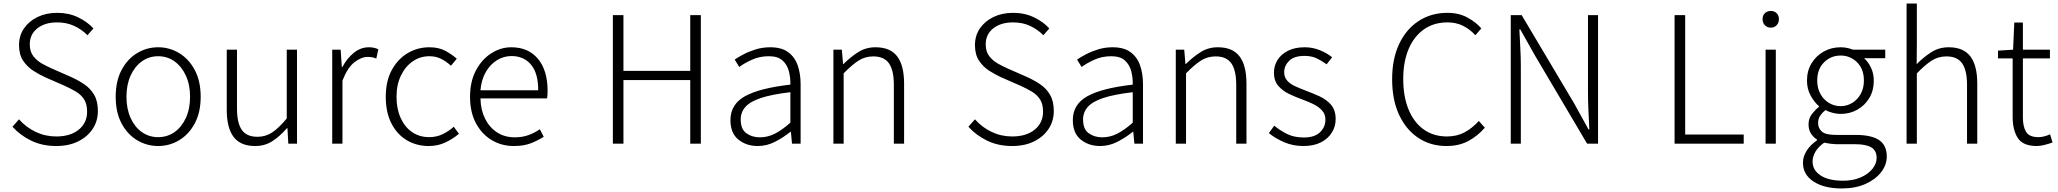

<svg xmlns="http://www.w3.org/2000/svg" viewBox="-20 -815 11675 1089"><path d="M298.8 13.2Q219.7 13.2 157.2 -17.1Q94.7 -47.4 50.8 -96.2L87.9 -138.2Q127.9 -92.8 182.4 -66.9Q236.8 -41 298.8 -41Q379.9 -41 427 -79.8Q474.1 -118.7 474.1 -181.2Q474.1 -225.1 456.8 -251.7Q439.5 -278.3 410.2 -295.7Q380.9 -313 345.2 -329.1L235.8 -377Q203.6 -391.6 169.2 -413.6Q134.8 -435.5 111.3 -470.5Q87.9 -505.4 87.9 -559.1Q87.9 -612.8 116.2 -654.1Q144.5 -695.3 193.4 -718.8Q242.2 -742.2 304.2 -742.2Q370.1 -742.2 422.9 -716.8Q475.6 -691.4 509.8 -653.8L476.1 -615.2Q443.8 -647.9 400.9 -668Q357.9 -688 304.2 -688Q234.4 -688 191.7 -654.1Q148.9 -620.1 148.9 -564Q148.9 -522.5 168.9 -496.6Q189 -470.7 217.8 -454.6Q246.6 -438.5 272.9 -426.8L381.8 -378.9Q423.3 -360.4 458.3 -336.7Q493.2 -313 514.2 -276.9Q535.2 -240.7 535.2 -185.1Q535.2 -128.9 505.9 -84.2Q476.6 -39.6 423.6 -13.2Q370.6 13.2 298.8 13.2Z M877 13.2Q812.5 13.2 757.6 -19.8Q702.6 -52.7 669.4 -115.2Q636.2 -177.7 636.2 -266.1Q636.2 -355 669.4 -417.7Q702.6 -480.5 757.6 -513.7Q812.5 -546.9 877 -546.9Q941.4 -546.9 996.3 -513.7Q1051.3 -480.5 1084.7 -417.7Q1118.2 -355 1118.2 -266.1Q1118.2 -177.7 1084.7 -115.2Q1051.3 -52.7 996.3 -19.8Q941.4 13.2 877 13.2ZM877 -37.1Q929.2 -37.1 970 -65.9Q1010.7 -94.7 1034.4 -146.5Q1058.1 -198.2 1058.1 -266.1Q1058.1 -334 1034.4 -385.7Q1010.7 -437.5 970 -466.8Q929.2 -496.1 877 -496.1Q825.2 -496.1 784.4 -466.8Q743.7 -437.5 720.5 -385.7Q697.3 -334 697.3 -266.1Q697.3 -198.2 720.5 -146.5Q743.7 -94.7 784.4 -65.9Q825.2 -37.1 877 -37.1Z M1427.2 13.2Q1344.2 13.2 1305.2 -38.1Q1266.1 -89.4 1266.1 -191.9V-533.2H1324.2V-199.2Q1324.2 -117.2 1351.6 -78.1Q1378.9 -39.1 1440.4 -39.1Q1486.8 -39.1 1524.2 -64Q1561.5 -88.9 1606.4 -143.1V-533.2H1664.6V0H1615.2L1610.4 -87.9H1607.4Q1568.4 -43 1525.6 -14.9Q1482.9 13.2 1427.2 13.2Z M1864.3 0V-533.2H1912.1L1918.9 -434.1H1921.4Q1948.2 -484.4 1987.1 -515.6Q2025.9 -546.9 2072.3 -546.9Q2103.5 -546.9 2126 -535.2L2114.3 -482.9Q2100.6 -488.3 2090.8 -490.2Q2081.1 -492.2 2064.9 -492.2Q2029.8 -492.2 1990.5 -462.2Q1951.2 -432.1 1922.4 -357.9V0Z M2411.6 13.2Q2342.3 13.2 2287.1 -19.8Q2231.9 -52.7 2200 -115.2Q2168 -177.7 2168 -266.1Q2168 -355 2202.1 -417.7Q2236.3 -480.5 2292.5 -513.7Q2348.6 -546.9 2415 -546.9Q2468.3 -546.9 2505.6 -526.9Q2543 -506.8 2570.8 -481.9L2537.6 -441.9Q2513.2 -465.3 2483.2 -480.7Q2453.1 -496.1 2416 -496.1Q2362.8 -496.1 2320.6 -466.8Q2278.3 -437.5 2253.7 -385.7Q2229 -334 2229 -266.1Q2229 -198.2 2252.2 -146.5Q2275.4 -94.7 2317.1 -65.9Q2358.9 -37.1 2415 -37.1Q2456.1 -37.1 2491.5 -54.4Q2526.9 -71.8 2553.7 -96.2L2583 -56.2Q2547.4 -25.9 2504.6 -6.3Q2461.9 13.2 2411.6 13.2Z M2894 13.2Q2825.2 13.2 2769 -20.3Q2712.9 -53.7 2679.4 -116.2Q2646 -178.7 2646 -266.1Q2646 -352.5 2679.4 -415.5Q2712.9 -478.5 2766.4 -512.7Q2819.8 -546.9 2879.9 -546.9Q2976.6 -546.9 3031.2 -481.4Q3085.9 -416 3085.9 -298.8Q3085.9 -276.4 3083 -256.8H2705.1Q2706.5 -191.9 2731.2 -142.1Q2755.9 -92.3 2799.1 -64.2Q2842.3 -36.1 2899.9 -36.1Q2942.4 -36.1 2977.1 -48.6Q3011.7 -61 3042 -82L3064 -39.1Q3031.7 -18.6 2991.7 -2.7Q2951.7 13.2 2894 13.2ZM2705.1 -303.2H3032.7Q3032.7 -399.9 2991.7 -448.5Q2950.7 -497.1 2880.9 -497.1Q2837.4 -497.1 2799.3 -473.9Q2761.2 -450.7 2735.8 -407.2Q2710.4 -363.8 2705.1 -303.2Z M3456.1 0V-729H3516.1V-413.1H3895V-729H3955.1V0H3895V-360.8H3516.1V0Z M4277.8 13.2Q4213.4 13.2 4168.2 -23.2Q4123 -59.6 4123 -133.8Q4123 -222.7 4204.8 -268.8Q4286.6 -314.9 4462.9 -335Q4463.9 -374.5 4454.3 -411.4Q4444.8 -448.2 4418.2 -472.2Q4391.6 -496.1 4340.8 -496.1Q4288.6 -496.1 4244.6 -476.1Q4200.7 -456.1 4172.9 -435.1L4147 -477.1Q4167.5 -491.2 4198.2 -507.3Q4229 -523.4 4267.3 -535.2Q4305.7 -546.9 4349.1 -546.9Q4412.6 -546.9 4450.2 -519.3Q4487.8 -491.7 4504.4 -444.3Q4521 -397 4521 -337.9V0H4472.2L4465.8 -67.9H4463.9Q4423.3 -35.2 4376.2 -11Q4329.1 13.2 4277.8 13.2ZM4290 -36.1Q4334.5 -36.1 4375.2 -56.9Q4416 -77.6 4462.9 -119.1V-292Q4357.9 -279.8 4296.1 -259.3Q4234.4 -238.8 4207.8 -208.5Q4181.2 -178.2 4181.2 -137.2Q4181.2 -82 4213.4 -59.1Q4245.6 -36.1 4290 -36.1Z M4707 0V-533.2H4754.9L4761.7 -452.1H4764.2Q4804.2 -491.7 4847.7 -519.3Q4891.1 -546.9 4945.8 -546.9Q5029.3 -546.9 5068.6 -495.4Q5107.9 -443.8 5107.9 -340.8V0H5049.8V-333Q5049.8 -416 5022.2 -455.6Q4994.6 -495.1 4933.1 -495.1Q4886.2 -495.1 4848.9 -470.9Q4811.5 -446.8 4765.1 -398.9V0Z M5720.7 13.2Q5641.6 13.2 5579.1 -17.1Q5516.6 -47.4 5472.7 -96.2L5509.8 -138.2Q5549.8 -92.8 5604.2 -66.9Q5658.7 -41 5720.7 -41Q5801.8 -41 5848.9 -79.8Q5896 -118.7 5896 -181.2Q5896 -225.1 5878.7 -251.7Q5861.3 -278.3 5832 -295.7Q5802.7 -313 5767.1 -329.1L5657.7 -377Q5625.5 -391.6 5591.1 -413.6Q5556.6 -435.5 5533.2 -470.5Q5509.8 -505.4 5509.8 -559.1Q5509.8 -612.8 5538.1 -654.1Q5566.4 -695.3 5615.2 -718.8Q5664.1 -742.2 5726.1 -742.2Q5792 -742.2 5844.7 -716.8Q5897.5 -691.4 5931.6 -653.8L5897.9 -615.2Q5865.7 -647.9 5822.8 -668Q5779.8 -688 5726.1 -688Q5656.2 -688 5613.5 -654.1Q5570.8 -620.1 5570.8 -564Q5570.8 -522.5 5590.8 -496.6Q5610.8 -470.7 5639.6 -454.6Q5668.5 -438.5 5694.8 -426.8L5803.7 -378.9Q5845.2 -360.4 5880.1 -336.7Q5915 -313 5936 -276.9Q5957 -240.7 5957 -185.1Q5957 -128.9 5927.7 -84.2Q5898.4 -39.6 5845.5 -13.2Q5792.5 13.2 5720.7 13.2Z M6219.7 13.2Q6155.3 13.2 6110.1 -23.2Q6064.9 -59.6 6064.9 -133.8Q6064.9 -222.7 6146.7 -268.8Q6228.5 -314.9 6404.8 -335Q6405.8 -374.5 6396.2 -411.4Q6386.7 -448.2 6360.1 -472.2Q6333.5 -496.1 6282.7 -496.1Q6230.5 -496.1 6186.5 -476.1Q6142.6 -456.1 6114.7 -435.1L6088.9 -477.1Q6109.4 -491.2 6140.1 -507.3Q6170.9 -523.4 6209.2 -535.2Q6247.6 -546.9 6291 -546.9Q6354.5 -546.9 6392.1 -519.3Q6429.7 -491.7 6446.3 -444.3Q6462.9 -397 6462.9 -337.9V0H6414.1L6407.7 -67.9H6405.8Q6365.2 -35.2 6318.1 -11Q6271 13.2 6219.7 13.2ZM6231.9 -36.1Q6276.4 -36.1 6317.1 -56.9Q6357.9 -77.6 6404.8 -119.1V-292Q6299.8 -279.8 6238 -259.3Q6176.3 -238.8 6149.7 -208.5Q6123 -178.2 6123 -137.2Q6123 -82 6155.3 -59.1Q6187.5 -36.1 6231.9 -36.1Z M6648.9 0V-533.2H6696.8L6703.6 -452.1H6706.1Q6746.1 -491.7 6789.6 -519.3Q6833 -546.9 6887.7 -546.9Q6971.2 -546.9 7010.5 -495.4Q7049.8 -443.8 7049.8 -340.8V0H6991.7V-333Q6991.7 -416 6964.1 -455.6Q6936.5 -495.1 6875 -495.1Q6828.1 -495.1 6790.8 -470.9Q6753.4 -446.8 6707 -398.9V0Z M7372.6 13.2Q7314 13.2 7263.7 -8.3Q7213.4 -29.8 7176.8 -60.1L7207.5 -102.1Q7242.2 -73.7 7281.5 -54.4Q7320.8 -35.2 7375.5 -35.2Q7436.5 -35.2 7467 -64.9Q7497.6 -94.7 7497.6 -136.2Q7497.6 -167.5 7478.3 -188.7Q7459 -210 7429.2 -224.4Q7399.4 -238.8 7368.7 -250Q7329.1 -264.2 7291.7 -282Q7254.4 -299.8 7230 -328.4Q7205.6 -356.9 7205.6 -402.8Q7205.6 -441.9 7225.8 -474.6Q7246.1 -507.3 7285.2 -527.1Q7324.2 -546.9 7380.4 -546.9Q7424.8 -546.9 7465.6 -530.5Q7506.3 -514.2 7535.6 -490.2L7504.4 -450.2Q7477.5 -470.2 7448 -484.1Q7418.5 -498 7379.4 -498Q7319.8 -498 7291.7 -470Q7263.7 -441.9 7263.7 -405.8Q7263.7 -376.5 7280.8 -357.7Q7297.9 -338.9 7325.2 -326.2Q7352.5 -313.5 7383.8 -301.8Q7424.8 -286.6 7464.4 -268.6Q7503.9 -250.5 7529.8 -220.5Q7555.7 -190.4 7555.7 -139.2Q7555.7 -98.1 7534.4 -63.5Q7513.2 -28.8 7472.4 -7.8Q7431.6 13.2 7372.6 13.2Z M8184.1 13.2Q8093.8 13.2 8024.4 -33Q7955.1 -79.1 7915.5 -163.8Q7876 -248.5 7876 -365.2Q7876 -481.4 7916 -565.9Q7956.1 -650.4 8026.9 -696.3Q8097.7 -742.2 8189.9 -742.2Q8254.4 -742.2 8303.5 -715.3Q8352.5 -688.5 8381.8 -653.8L8348.1 -615.2Q8318.8 -647.9 8279.5 -668Q8240.2 -688 8189.9 -688Q8112.8 -688 8056.6 -648.7Q8000.5 -609.4 7969.7 -537.4Q7939 -465.3 7939 -367.2Q7939 -267.6 7969 -194.3Q7999 -121.1 8054.7 -81.1Q8110.4 -41 8187 -41Q8242.2 -41 8285.6 -63.7Q8329.1 -86.4 8367.7 -128.9L8401.9 -90.8Q8359.9 -42.5 8307.1 -14.6Q8254.4 13.2 8184.1 13.2Z M8548.8 0V-729H8610.8L8908.7 -228L8989.7 -81.1H8994.6Q8991.7 -134.8 8989.3 -189.2Q8986.8 -243.7 8986.8 -296.9V-729H9043.9V0H8981.9L8685.1 -502L8603 -647.9H8597.7Q8600.1 -595.7 8603 -543.7Q8606 -491.7 8606 -437V0Z M9478 0V-729H9538.1V-51.8H9870.1V0Z M9994.1 0V-533.2H10052.2V0ZM10023.9 -658.2Q10003.9 -658.2 9990.5 -671.4Q9977.1 -684.6 9977.1 -707Q9977.1 -728 9990.5 -740.5Q10003.9 -752.9 10023.9 -752.9Q10043.5 -752.9 10056.6 -740.5Q10069.8 -728 10069.8 -707Q10069.8 -684.6 10056.6 -671.4Q10043.5 -658.2 10023.9 -658.2Z M10425.8 253.9Q10326.2 253.9 10266.1 214.6Q10206.1 175.3 10206.1 107.9Q10206.1 72.8 10227.5 39.3Q10249 5.9 10285.6 -19V-23.9Q10265.6 -36.1 10251.7 -57.4Q10237.8 -78.6 10237.8 -109.9Q10237.8 -144.5 10258.3 -169.9Q10278.8 -195.3 10296.9 -209V-212.9Q10271.5 -233.9 10250.2 -272Q10229 -310.1 10229 -357.9Q10229 -413.6 10254.9 -456.1Q10280.8 -498.5 10324 -522.7Q10367.2 -546.9 10419.9 -546.9Q10441.4 -546.9 10459.7 -542.5Q10478 -538.1 10490.7 -533.2H10672.9V-484.9H10552.7Q10576.7 -463.9 10592.3 -430.7Q10607.9 -397.5 10607.9 -356.9Q10607.9 -301.8 10582.8 -259.5Q10557.6 -217.3 10514.9 -193.1Q10472.2 -168.9 10419.9 -168.9Q10397.9 -168.9 10375 -174.8Q10352.1 -180.7 10334 -190.9Q10317.4 -177.7 10304.7 -160.2Q10292 -142.6 10292 -117.2Q10292 -88.4 10313 -69.1Q10334 -49.8 10392.1 -49.8H10503.9Q10594.7 -49.8 10638.2 -20.3Q10681.6 9.3 10681.6 73.2Q10681.6 119.6 10650.1 160.9Q10618.7 202.1 10561.3 228Q10503.9 253.9 10425.8 253.9ZM10419.9 -212.9Q10455.1 -212.9 10485.1 -231Q10515.1 -249 10533.4 -281.7Q10551.8 -314.5 10551.8 -357.9Q10551.8 -423.8 10512.9 -461.9Q10474.1 -500 10419.9 -500Q10365.2 -500 10326.2 -461.9Q10287.1 -423.8 10287.1 -357.9Q10287.1 -314.5 10305.4 -281.7Q10323.7 -249 10354 -231Q10384.3 -212.9 10419.9 -212.9ZM10433.1 210Q10490.7 210 10533.7 191.2Q10576.7 172.4 10600.3 142.6Q10624 112.8 10624 81.1Q10624 38.1 10593 20.5Q10562 2.9 10502.9 2.9H10394Q10384.8 2.9 10366 0.7Q10347.2 -1.5 10326.7 -5.9Q10292.5 18.1 10276.6 46.1Q10260.7 74.2 10260.7 101.1Q10260.7 149.9 10305.9 179.9Q10351.1 210 10433.1 210Z M10793.9 0V-794.9H10852.1V-566.9L10851.1 -451.2Q10891.1 -491.7 10934.6 -519.3Q10978 -546.9 11032.7 -546.9Q11116.2 -546.9 11155.5 -495.4Q11194.8 -443.8 11194.8 -340.8V0H11136.7V-333Q11136.7 -416 11109.1 -455.6Q11081.5 -495.1 11020 -495.1Q10973.1 -495.1 10935.8 -470.9Q10898.4 -446.8 10852.1 -398.9V0Z M11532.7 13.2Q11454.1 13.2 11424.8 -32.2Q11395.5 -77.6 11395.5 -151.9V-483.9H11312.5V-527.8L11397.9 -533.2L11404.8 -687H11453.6V-533.2H11606.9V-483.9H11453.6V-147.9Q11453.6 -97.7 11471.4 -67.4Q11489.3 -37.1 11542.5 -37.1Q11557.6 -37.1 11575.4 -41.7Q11593.3 -46.4 11607.9 -53.2L11621.6 -6.8Q11598.6 1.5 11574.7 7.3Q11550.8 13.2 11532.7 13.2Z"/></svg>

Font: Source Han Sans CN Light
Style: Regular
Weight: 300
Designer: Ryoko NISHIZUKA  (kana, bopomofo & ideographs); Paul D. Hunt (Latin, Greek & Cyrillic); Sandoll Communications , Soo-you
Foundry: Adobe
Version: Version 2.000;hotconv 1.0.107;makeotfexe 2.5.65593